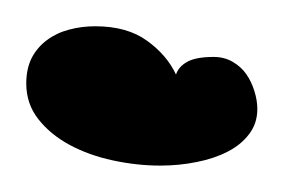

<svg xmlns="http://www.w3.org/2000/svg" viewBox="-193 179 213 144"><path d="M-173.3 241.7Q-173.3 230.5 -169.2 222.4Q-165 214.4 -157.7 209Q-150.4 203.6 -141.1 201.2Q-131.8 198.7 -121.6 198.7Q-97.7 198.7 -82.8 209.5Q-67.9 220.2 -61 234.9Q-59.1 229 -52.5 225.3Q-45.9 221.7 -32.7 221.7Q-24.9 221.7 -18.6 225.3Q-12.2 229 -8.3 234.6Q-4.4 240.2 -2.2 247.3Q0 254.4 0 260.7Q0 271.5 -6.1 279.5Q-12.2 287.6 -22.2 292.7Q-32.2 297.9 -45.4 300.5Q-58.6 303.2 -72.8 303.2Q-90.3 303.2 -108.4 299.3Q-126.5 295.4 -140.9 287.6Q-155.3 279.8 -164.3 268.3Q-173.3 256.8 -173.3 241.7Z"/></svg>

Font: Meddon
Style: Regular
Weight: 400
Designer: Vernon Adams
Foundry: Vernon Adams
Version: Version 1.000